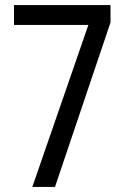

<svg xmlns="http://www.w3.org/2000/svg" viewBox="-20 -734 493 754"><path d="M327 -636H35V-714H414V-646L196 0H107Z"/></svg>

Font: Noto Sans Gurmukhi Condensed
Style: Regular
Weight: 400
Width: 3
Designer: Jelle Bosma - Monotype Design Team
Foundry: Monotype Imaging Inc.
Version: Version 2.004; ttfautohint (v1.8.4.7-5d5b)